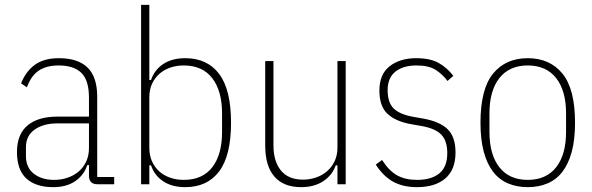

<svg xmlns="http://www.w3.org/2000/svg" viewBox="-20 -760 2443 792"><path d="M382 0Q347 0 347 -35V-79H340Q326 -37 290 -12.5Q254 12 199 12Q128 12 89 -23.5Q50 -59 50 -133Q50 -206 93.5 -242.5Q137 -279 217 -279H347V-357Q347 -429 315.5 -459.5Q284 -490 222 -490Q173 -490 141 -469.5Q109 -449 91 -400L67 -416Q86 -465 123.5 -492.5Q161 -520 223 -520Q302 -520 341.5 -481Q381 -442 381 -361V-30H451V0ZM203 -18Q233 -18 259 -27Q285 -36 304.5 -52.5Q324 -69 335.5 -93.5Q347 -118 347 -150V-251H217Q159 -251 123 -225.5Q87 -200 87 -153V-116Q87 -69 119.5 -43.5Q152 -18 203 -18Z M562 -740H596V-430H603Q617 -472 653.5 -496Q690 -520 744 -520Q835 -520 884 -455Q933 -390 933 -254Q933 -118 884 -53Q835 12 744 12Q690 12 653.5 -12Q617 -36 603 -78H596V0H562ZM738 -18Q815 -18 855.5 -70Q896 -122 896 -216V-292Q896 -385 855.5 -437.5Q815 -490 738 -490Q708 -490 682 -481Q656 -472 637 -455Q618 -438 607 -414Q596 -390 596 -359V-150Q596 -119 607 -94.5Q618 -70 637 -53Q656 -36 682 -27Q708 -18 738 -18Z M1372 -78H1365Q1351 -38 1314 -13Q1277 12 1222 12Q1150 12 1112 -31.5Q1074 -75 1074 -160V-508H1108V-161Q1108 -94 1139 -56.5Q1170 -19 1230 -19Q1258 -19 1284 -28Q1310 -37 1329.5 -54Q1349 -71 1360.5 -95.5Q1372 -120 1372 -151V-508H1406V0H1372Z M1700 12Q1643 12 1602.5 -10Q1562 -32 1530 -81L1556 -100Q1585 -55 1618.5 -36.5Q1652 -18 1700 -18Q1760 -18 1792.5 -45Q1825 -72 1825 -128Q1825 -179 1800.5 -204.5Q1776 -230 1720 -240L1680 -247Q1614 -258 1579.5 -289.5Q1545 -321 1545 -386Q1545 -454 1587.5 -487Q1630 -520 1697 -520Q1756 -520 1791 -499.5Q1826 -479 1850 -447L1826 -426Q1806 -453 1777.5 -471.5Q1749 -490 1698 -490Q1643 -490 1611 -464.5Q1579 -439 1579 -388Q1579 -337 1604 -312.5Q1629 -288 1685 -278L1725 -271Q1793 -259 1826 -227.5Q1859 -196 1859 -131Q1859 -60 1817 -24Q1775 12 1700 12Z M2157 12Q2112 12 2075.5 -3.5Q2039 -19 2014 -51.5Q1989 -84 1975.5 -134Q1962 -184 1962 -254Q1962 -393 2014 -456.5Q2066 -520 2157 -520Q2248 -520 2300 -456.5Q2352 -393 2352 -254Q2352 -184 2338.5 -134Q2325 -84 2300 -51.5Q2275 -19 2238.5 -3.5Q2202 12 2157 12ZM2157 -18Q2233 -18 2274 -70Q2315 -122 2315 -216V-292Q2315 -386 2274 -438Q2233 -490 2157 -490Q2081 -490 2040 -438Q1999 -386 1999 -292V-216Q1999 -122 2040 -70Q2081 -18 2157 -18Z"/></svg>

Font: IBM Plex Sans Condensed ExtraLight
Style: Regular
Weight: 200
Width: 3
Designer: Mike Abbink, Paul van der Laan, Pieter van Rosmalen
Foundry: Bold Monday
Version: Version 1.3